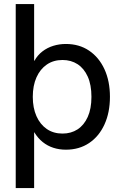

<svg xmlns="http://www.w3.org/2000/svg" viewBox="-20 -748 611 972"><path d="M313.5 9.8Q279.8 9.8 250.2 0.2Q220.7 -9.3 196.3 -28.8Q171.9 -48.3 153.8 -78.1H152.8V204.1H59.6V-727.5H152.8V-440.4H154.3Q170.4 -469.2 195.1 -488Q219.7 -506.8 250 -516.1Q280.3 -525.4 313.5 -525.4Q380.9 -525.4 430.9 -491.7Q481 -458 508.8 -397.7Q536.6 -337.4 536.6 -257.8Q536.6 -178.7 509 -118.2Q481.4 -57.6 431.2 -23.9Q380.9 9.8 313.5 9.8ZM296.4 -71.8Q339.8 -71.8 372.6 -93Q405.3 -114.3 424.1 -155.8Q442.9 -197.3 442.9 -257.8Q442.9 -318.8 424.1 -360.4Q405.3 -401.9 372.6 -423.1Q339.8 -444.3 296.4 -444.3Q250.5 -444.3 216.8 -421.1Q183.1 -397.9 164.6 -356.2Q146 -314.5 146 -257.8Q146 -201.7 164.6 -159.9Q183.1 -118.2 216.8 -95Q250.5 -71.8 296.4 -71.8Z"/></svg>

Font: Inter Cardless Display
Style: Regular
Weight: 400
Designer: Rasmus Andersson
Foundry: rsms
Version: Version 4.001;git-9221beed3